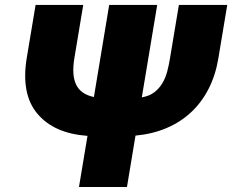

<svg xmlns="http://www.w3.org/2000/svg" viewBox="-20 -747 928 767"><path d="M86.6 -514.2 122.2 -727.3H312.5L277 -514.2Q271.7 -481.9 273.1 -455.8Q274.5 -429.7 283.6 -410.2Q292.6 -390.6 310.4 -377.8Q328.1 -365.1 355.1 -359.4L416.2 -727.3H608L546.5 -358Q576.7 -363.3 596.4 -378.4Q616.1 -393.5 628.7 -414.8Q641.3 -436.1 648.1 -461.8Q654.8 -487.6 659.1 -514.2L694.6 -727.3H887.8L852.3 -514.2Q841.3 -447.1 813.6 -392.8Q785.9 -338.4 743.6 -298.8Q701.3 -259.2 645.2 -235.4Q589.1 -211.6 521.3 -205.3L487.2 0H295.5L329.5 -204.2Q261.7 -209.2 212 -231.4Q162.3 -253.6 128.9 -293.3Q63.6 -371.4 86.6 -514.2Z"/></svg>

Font: Inter P Black
Style: Italic
Weight: 900
Italic angle: -9.40001°
Designer: Rasmus Andersson
Foundry: rsms
Version: Version 3.018;git-588b23468